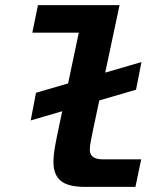

<svg xmlns="http://www.w3.org/2000/svg" viewBox="-20 -730 640 750"><path d="M312.4 0Q245 0 216.9 -24.1Q188.8 -48.2 188.8 -96.2Q188.8 -124.6 195.3 -160.1Q201.8 -195.6 210.2 -234.4L299.8 -659.2L346 -602.4H106.2L128.4 -710H447L345 -230Q339.2 -201.6 335 -180.3Q330.8 -159 330.8 -144.4Q330.8 -127.2 343.1 -117.4Q355.4 -107.6 381.8 -107.6H531.6L509 0ZM100 -259.6 120.6 -367.6 532.6 -487.6 511.4 -379.6Z"/></svg>

Font: Geist Mono
Style: Italic
Weight: 400
Italic angle: -12°
Monospace: yes
Designer: Basement.studio, Andrés Briganti, Mateo Zaragoza
Foundry: Basement.studio, Vercel, Andrés Briganti, Guido Ferreyra, Mateo Zaragoza
Version: Version 1.500